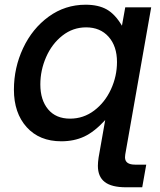

<svg xmlns="http://www.w3.org/2000/svg" viewBox="-20 -588 679 814"><path d="M514 206Q453 206 424 183.5Q395 161 395 115Q395 100 398 80L426 -79Q380 -29 337 -9Q294 11 240 11Q147 11 93 -49Q39 -109 39 -208Q39 -301 78 -384Q117 -467 186.5 -517.5Q256 -568 343 -568Q397 -568 432.5 -548Q468 -528 497 -479L511 -557H621L511 67Q510 72 510 79Q510 110 553 110H600L583 206ZM476 -325Q476 -392 440.5 -432Q405 -472 345 -472Q289 -472 244.5 -437Q200 -402 175.5 -346Q151 -290 151 -230Q151 -164 184 -124.5Q217 -85 277 -85Q334 -85 379.5 -119.5Q425 -154 450.5 -209.5Q476 -265 476 -325Z"/></svg>

Font: Open Sauce One Medium Italic
Style: Regular
Weight: 500
Italic angle: -10°
Designer: Alfredo Marco Pradil
Foundry: Creative Sauce Fz LLC
Version: Version 1.477